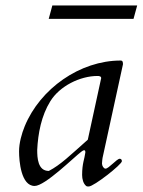

<svg xmlns="http://www.w3.org/2000/svg" viewBox="-20 -658 515 693"><path d="M300.3 15.1C318.8 15.1 419.9 -64.5 419.9 -76.2C419.9 -81.5 417 -85 412.1 -85C401.4 -85 372.6 -49.3 360.8 -49.3C354.5 -49.3 348.1 -59.1 348.1 -67.9C348.1 -73.7 350.1 -87.9 350.1 -87.9L423.8 -425.8C423.8 -431.6 423.8 -439.5 415.5 -439.5C268.6 -439.5 125 -337.9 69.3 -202.6C58.1 -175.3 48.8 -141.6 48.8 -111.8C48.8 -77.1 55.7 13.2 105 13.2C142.6 13.2 246.1 -89.8 273.4 -110.4C277.8 -113.8 281.2 -115.7 284.2 -115.7C288.1 -115.7 288.1 -110.8 288.1 -107.9C285.2 -84 276.4 -68.8 276.4 -26.4C276.4 -12.2 280.3 4.4 291 13.2C293.5 15.1 296.4 15.1 300.3 15.1ZM114.3 -116.7C117.2 -176.8 129.4 -240.7 161.6 -292.5C195.3 -347.2 268.6 -383.8 332 -383.8C337.9 -383.8 345.2 -382.8 345.2 -376L296.9 -153.8C232.9 -97.2 198.7 -63 156.2 -41C116.2 -41 114.3 -88.9 114.3 -116.7ZM155.8 -589.8H461.9L475.1 -638.2H168.9Z"/></svg>

Font: Cardo
Style: Italic
Weight: 400
Designer: David J. Perry
Foundry: David J. Perry
Version: Version 0.99